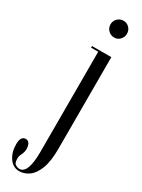

<svg xmlns="http://www.w3.org/2000/svg" viewBox="-310 -749 759 1024"><g transform="rotate(30 69.5 -237.0)"><path d="M112 -621.5Q90 -621.5 75 -636.8Q60 -652 60 -673Q60 -694.5 75 -709.5Q90 -724.5 112 -724.5Q132.5 -724.5 147 -709.5Q161.5 -694.5 161.5 -673Q161.5 -652 147 -636.8Q132.5 -621.5 112 -621.5ZM29 249Q-8.5 249 -32.2 215.5Q-56 182 -56 131.5Q-56 82 -24.5 82Q-9.5 82 -2.2 95.2Q5 108.5 5 127Q5 146.5 -3.8 163.5Q-12.5 180.5 -12.5 195Q-12.5 224 0.8 231Q14 238 23.5 238Q76.5 238 76.5 103V-513.5H32.5V-523.5H151.5V40.5Q151.5 118.5 133.8 164Q116 209.5 88 229.2Q60 249 29 249Z"/></g></svg>

Font: Imbue 100pt
Style: Regular
Weight: 400
Designer: Tyler Finck
Foundry: Etcetera Type Company
Version: Version 1.102; ttfautohint (v1.8.3)